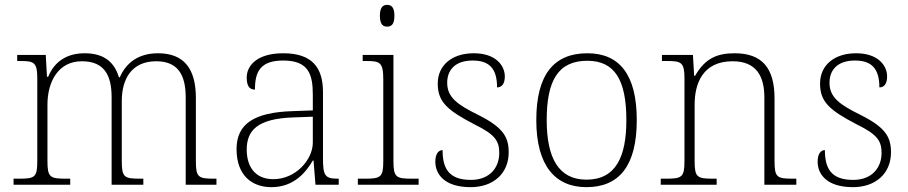

<svg xmlns="http://www.w3.org/2000/svg" viewBox="-20 -763 3751 793"><path d="M36 0H270V-25H254C187 -25 176 -30 176 -97V-331C176 -426 221 -510 318 -510C408 -510 441 -456 441 -361V0H572V-25H560C493 -25 483 -30 483 -98V-346C483 -437 524 -510 625 -510C713 -510 747 -456 747 -361V0H874V-25H866C799 -25 789 -30 789 -98V-359C789 -480 739 -543 633 -543C550 -543 500 -502 475 -444H471C454 -501 415 -543 330 -543C262 -543 207 -514 179 -446H174L169 -536H51V-511H65C121 -511 134 -505 134 -439V-98C134 -30 124 -25 57 -25H36Z M1101 10C1196 10 1245 -54 1272 -100H1275L1283 0H1379V-25H1373C1321 -25 1314 -40 1314 -111V-383C1314 -485 1268 -543 1150 -543C1039 -543 999 -490 999 -443C999 -408 1010 -393 1033 -393C1033 -467 1055 -513 1150 -513C1256 -513 1272 -454 1272 -371V-307L1189 -304C1030 -299 957 -252 957 -147C957 -39 1020 10 1101 10ZM1109 -23C1031 -23 999 -78 999 -145C999 -225 1044 -273 1191 -278L1272 -281V-174C1272 -104 1202 -23 1109 -23Z M1579 -653C1597 -653 1609 -663 1609 -698C1609 -732 1597 -743 1579 -743C1561 -743 1549 -732 1549 -698C1549 -663 1561 -653 1579 -653ZM1458 0H1709V-25H1683C1616 -25 1605 -30 1605 -98V-536H1478V-511H1493C1549 -511 1563 -506 1563 -435V-97C1563 -30 1552 -25 1485 -25H1458Z M1924 10C2017 10 2081 -46 2081 -134C2081 -199 2056 -238 1954 -289C1871 -330 1827 -360 1827 -421C1827 -474 1860 -513 1932 -513C1997 -513 2033 -484 2033 -402C2054 -402 2065 -419 2065 -447C2065 -492 2028 -543 1937 -543C1846 -543 1788 -493 1788 -418C1788 -342 1827 -308 1940 -249C2026 -207 2042 -180 2042 -131C2042 -70 2002 -20 1925 -20C1833 -20 1808 -68 1808 -143C1792 -143 1778 -129 1778 -95C1778 -45 1814 10 1924 10Z M2402 10C2538 10 2610 -79 2610 -267C2610 -458 2536 -543 2406 -543C2267 -543 2195 -454 2195 -267C2195 -79 2273 10 2402 10ZM2402 -21C2287 -21 2238 -111 2238 -267C2238 -430 2285 -512 2406 -512C2518 -512 2567 -434 2567 -267C2567 -116 2524 -21 2402 -21Z M2709 0H2940V-25H2926C2860 -25 2849 -30 2849 -97V-331C2849 -419 2883 -510 3006 -510C3103 -510 3137 -449 3137 -361V0H3269V-25H3256C3189 -25 3179 -30 3179 -98V-356C3179 -483 3127 -543 3014 -543C2942 -543 2892 -522 2851 -450H2847L2842 -536H2714V-511H2737C2794 -511 2807 -505 2807 -439V-98C2807 -30 2796 -25 2729 -25H2709Z M3503 10C3596 10 3660 -46 3660 -134C3660 -199 3635 -238 3533 -289C3450 -330 3406 -360 3406 -421C3406 -474 3439 -513 3511 -513C3576 -513 3612 -484 3612 -402C3633 -402 3644 -419 3644 -447C3644 -492 3607 -543 3516 -543C3425 -543 3367 -493 3367 -418C3367 -342 3406 -308 3519 -249C3605 -207 3621 -180 3621 -131C3621 -70 3581 -20 3504 -20C3412 -20 3387 -68 3387 -143C3371 -143 3357 -129 3357 -95C3357 -45 3393 10 3503 10Z"/></svg>

Font: Noto Serif Lao ExtraLight
Style: Regular
Weight: 200
Designer: Monotype Design Team
Foundry: Monotype Imaging Inc.
Version: Version 2.003